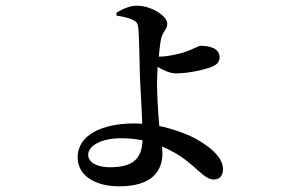

<svg xmlns="http://www.w3.org/2000/svg" viewBox="-20 -596 1040 675"><path d="M390 -541C404 -539 429 -535 447 -526C460 -520 464 -514 466 -499C469 -479 471 -367 472 -324C474 -281 478 -221 480 -161L451 -162C344 -162 253 -124 253 -43C253 22 315 59 399 59C517 59 551 3 551 -57L550 -81C566 -74 580 -67 594 -59C668 -17 695 35 731 35C751 35 764 23 764 -1C764 -48 706 -90 651 -117C622 -130 584 -144 540 -153C535 -207 532 -272 532 -306L534 -361C554 -349 578 -338 598 -338C648 -338 703 -353 722 -360C745 -369 752 -380 752 -395C752 -427 715 -435 685 -435C679 -435 664 -426 638 -416C609 -405 566 -397 544 -397H538C541 -426 544 -453 548 -466C555 -487 568 -494 568 -513C568 -540 512 -576 461 -576C435 -576 409 -563 389 -551ZM481 -103C479 -36 445 -8 366 -8C321 -8 290 -25 290 -52C290 -82 333 -110 406 -110C433 -110 458 -107 481 -103Z"/></svg>

Font: Noto Serif CJK SC SemiBold
Style: Regular
Weight: 600
Designer: Ryoko NISHIZUKA 西塚涼子 (kana & ideographs); Frank Grießhammer (Latin, Greek & Cyrillic); Wenlong ZHANG 张文龙 (bopomofo); San
Foundry: Adobe
Version: Version 2.001;hotconv 1.1.0;makeotfexe 2.6.0